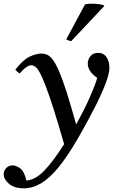

<svg xmlns="http://www.w3.org/2000/svg" viewBox="-106 -766 636 1039"><path d="M37 211Q87 207 135.5 155.5Q184 104 241 14Q208 -101 183.5 -177.5Q159 -254 141 -301Q123 -348 109.5 -372.5Q96 -397 85 -405Q74 -413 64 -413Q52 -413 37.5 -403.5Q23 -394 0 -368Q-7 -373 -12.5 -378Q-18 -383 -23 -389Q18 -442 53.5 -459Q89 -476 118 -476Q135 -476 150.5 -469Q166 -462 181.5 -440.5Q197 -419 215 -377Q233 -335 255 -266Q277 -197 306 -93Q352 -175 382 -244Q412 -313 420 -345Q398 -359 383.5 -379Q369 -399 369 -422Q369 -445 384 -462.5Q399 -480 424 -480Q455 -480 470.5 -456.5Q486 -433 486 -398Q486 -367 463.5 -309Q441 -251 403.5 -178Q366 -105 322 -28Q263 75 213 136.5Q163 198 117 225.5Q71 253 22 253Q-30 253 -58 228Q-86 203 -86 178Q-86 158 -72.5 143.5Q-59 129 -37 129Q-20 129 2.5 144.5Q25 160 37 211ZM457 -737 458 -733 279 -543Q277 -543 266.5 -546.5Q256 -550 253 -554L354 -742Q360 -744 370.5 -745Q381 -746 392 -746Q410 -746 428.5 -743.5Q447 -741 457 -737Z"/></svg>

Font: Tiro Gurmukhi
Style: Italic
Weight: 400
Italic angle: -11°
Designer: Gurmukhi: John Hudson & Fiona Ross, assisted by Paul Hanslow. Latin: John Hudson with Paul Hanslow, assisted by Kaja Soj
Foundry: Tiro Typeworks Ltd.
Version: Version 1.52